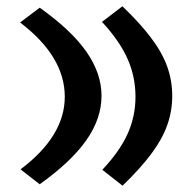

<svg xmlns="http://www.w3.org/2000/svg" viewBox="-20 -571 602 602"><path d="M363.8 -551.3Q420.4 -497.1 454.8 -450.9Q489.3 -404.8 504.6 -361.3Q520 -317.9 520 -270.5Q520 -223.1 504.6 -179.4Q489.3 -135.7 455.1 -89.6Q420.9 -43.5 364.3 11.2L300.8 -38.6Q355.5 -96.7 380.1 -151.4Q404.8 -206.1 404.8 -267.6Q404.8 -331.1 379.6 -387.2Q354.5 -443.4 299.8 -502.4ZM104.5 -546.9Q204.1 -476.1 251.2 -408.4Q298.3 -340.8 298.3 -270.5Q298.3 -199.7 251.2 -132.1Q204.1 -64.5 104.5 6.8L44.4 -40Q183.1 -144.5 183.1 -267.6Q183.1 -394 43 -500.5Z"/></svg>

Font: Pinar DS1 Bold
Style: Regular
Weight: 700
Designer: Amin Abedi
Version: Version 3.000